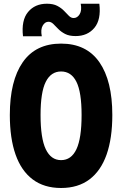

<svg xmlns="http://www.w3.org/2000/svg" viewBox="-20 -970 640 1006"><path d="M300 15Q211 15 151.2 -30Q91.5 -75 61.5 -160.2Q31.5 -245.5 31.5 -367.5Q31.5 -546.5 99.2 -644Q167 -741.5 300 -741.5Q433 -741.5 500.8 -644Q568.5 -546.5 568.5 -367.5Q568.5 -245.5 538.5 -160.2Q508.5 -75 448.8 -30Q389 15 300 15ZM300 -131Q353.5 -131 380.5 -188.2Q407.5 -245.5 407.5 -367.5Q407.5 -487 380.5 -541.2Q353.5 -595.5 300 -595.5Q247 -595.5 219.8 -541.2Q192.5 -487 192.5 -367.5Q192.5 -245.5 219.8 -188.2Q247 -131 300 -131ZM376 -781Q342.5 -781 321 -792.2Q299.5 -803.5 285 -818.5Q270.5 -833.5 259 -844.8Q247.5 -856 234 -856Q215.5 -856 203.8 -835.8Q192 -815.5 199 -780H100.5Q91 -864 127 -907.2Q163 -950.5 225.5 -950.5Q259 -950.5 280.2 -939.2Q301.5 -928 315.8 -913Q330 -898 341.2 -886.8Q352.5 -875.5 366 -875.5Q385 -875.5 397.2 -895.2Q409.5 -915 403 -950.5H500.5Q510.5 -867 474.5 -824Q438.5 -781 376 -781Z"/></svg>

Font: Spline Sans Mono
Style: Bold
Weight: 700
Designer: Eben Sorkin, Mirko Velimirovic
Foundry: Sorkin Type
Version: Version 1.004